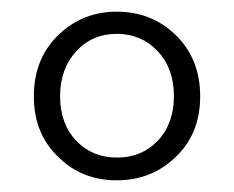

<svg xmlns="http://www.w3.org/2000/svg" viewBox="-20 -780 401 329"><path d="M81 -510Q38 -550 38 -615Q38 -680 81 -721Q122 -760 180 -760Q239 -760 280 -721Q323 -680 323 -615Q323 -550 280 -510Q239 -471 180 -471Q121 -471 81 -510ZM180 -722Q138 -722 110.5 -692Q83 -662 83 -615Q83 -568 110.5 -539Q138 -510 180.5 -510Q223 -510 250.5 -539Q278 -568 278 -615.5Q278 -663 250 -692.5Q222 -722 180 -722Z"/></svg>

Font: GenRyuMin TW B
Style: Regular
Weight: 700
Version: Version 1.501;PS 1;hotconv 16.6.51;makeotf.lib2.5.65220